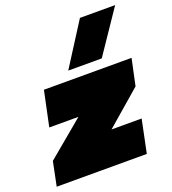

<svg xmlns="http://www.w3.org/2000/svg" viewBox="-177 -850 853 953"><g transform="rotate(-20 249.5 -374.0)"><path d="M210 -522 354 -748H540L387 -522ZM-41 0 -15 -127 179 -289H25L64 -474H527L497 -334L312 -174H471L435 0Z"/></g></svg>

Font: Kanit Black
Style: Italic
Weight: 900
Italic angle: -12°
Designer: Katatrad Team
Foundry: CadsonDemak
Version: Version 2.000; ttfautohint (v1.8.3)